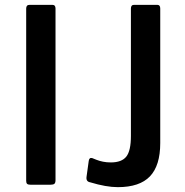

<svg xmlns="http://www.w3.org/2000/svg" viewBox="-20 -762 765 792"><path d="M196 -742Q209 -742 209 -727V-19Q209 -8 204.5 -4Q200 0 188 0H106Q96 0 92 -3.5Q88 -7 88 -16V-727Q88 -742 102 -742ZM466 10Q418 10 352 -10Q334 -13 337 -33L346 -98Q348 -113 360 -110Q365 -108 377.5 -103Q390 -98 405 -95Q420 -92 437 -92Q482 -92 501 -116Q520 -140 520 -201V-727Q520 -742 533 -742H629Q641 -742 641 -727V-172Q641 -79 598.5 -34.5Q556 10 466 10Z"/></svg>

Font: Libre Franklin Medium
Style: Regular
Weight: 500
Designer: Pablo Impallari, Rodrigo Fuenzalida
Foundry: Impallari Type
Version: Version 1.002; ttfautohint (v1.5)